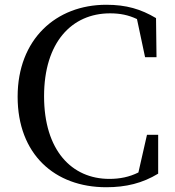

<svg xmlns="http://www.w3.org/2000/svg" viewBox="-20 -769 734 806"><path d="M426 17C509 17 578 0 644 -40V-203H597L561 -45C523 -26 483 -18 439 -18C281 -18 165 -138 165 -365C165 -591 281 -713 442 -713C484 -713 519 -706 555 -689L589 -529H637L635 -693C571 -731 510 -749 426 -749C215 -749 54 -604 54 -363C54 -122 209 17 426 17Z"/></svg>

Font: Source Han Serif SC Medium
Style: Regular
Weight: 500
Designer: Ryoko NISHIZUKA 西塚涼子 (kana & ideographs); Frank Grießhammer (Latin, Greek & Cyrillic); Wenlong ZHANG 张文龙 (bopomofo); San
Foundry: Adobe
Version: Version 2.003;hotconv 1.1.1;makeotfexe 2.6.0